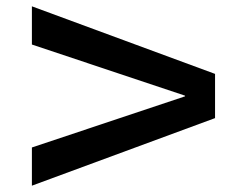

<svg xmlns="http://www.w3.org/2000/svg" viewBox="-20 -594 758 608"><path d="M81 -6V-127L566 -289V-291L81 -453V-574L661 -360V-220Z"/></svg>

Font: M PLUS 1 Thin SemiBold
Style: Regular
Weight: 600
Version: Version 1.001